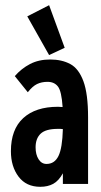

<svg xmlns="http://www.w3.org/2000/svg" viewBox="-20 -708 390 739"><path d="M135 11Q81 11 51.5 -28Q22 -67 22 -126Q22 -210 69.5 -253.5Q117 -297 203 -297Q211 -297 221 -296Q217 -357 203 -375Q189 -393 163 -393Q140 -393 122.5 -384.5Q105 -376 87 -353L37 -415Q62 -444 95.5 -461.5Q129 -479 173 -479Q218 -479 250.5 -461.5Q283 -444 301 -395.5Q319 -347 319 -256V0H222V-41Q206 -12 185 -0.5Q164 11 135 11ZM117 -141Q117 -113 128.5 -95Q140 -77 159 -77Q190 -77 205 -107.5Q220 -138 222 -211Q217 -212 212.5 -212Q208 -212 203 -212Q156 -212 136.5 -193.5Q117 -175 117 -141ZM169 -496 85 -645 169 -688 229 -524Z"/></svg>

Font: Inconsolata ExtraCondensed ExtraBold
Style: Regular
Weight: 800
Width: 2
Monospace: yes
Designer: Raph Levien, Cyreal, Brenton Simpson
Foundry: Raph Levien, Cyreal, Google
Version: Version 3.001; ttfautohint (v1.8.2.53-6de2)